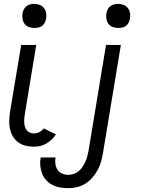

<svg xmlns="http://www.w3.org/2000/svg" viewBox="-20 -753 753 996"><path d="M155 8Q133 8 111.5 2.5Q90 -3 73.5 -15.5Q57 -28 46.5 -46Q36 -64 31.5 -85Q27 -106 28 -128.5Q29 -151 32 -173L90 -520H168L109 -162Q107 -151 106 -139.5Q105 -128 105.5 -117.5Q106 -107 109 -96.5Q112 -86 118 -78Q124 -70 134 -65.5Q144 -61 156 -61Q170 -61 183.5 -67.5Q197 -74 207 -87L270 -56Q261 -41 248 -29Q235 -17 220 -8Q205 1 188 4.5Q171 8 155 8ZM158 -608Q143 -608 129.5 -613Q116 -618 107.5 -629.5Q99 -641 97 -655.5Q95 -670 97 -685Q99 -695 104 -705Q109 -715 118 -721.5Q127 -728 137.5 -730.5Q148 -733 158 -733Q173 -733 186.5 -727.5Q200 -722 208.5 -710.5Q217 -699 219.5 -684.5Q222 -670 219 -655Q217 -645 212 -635Q207 -625 198 -618.5Q189 -612 178.5 -610Q168 -608 158 -608ZM335 223Q313 223 292 219.5Q271 216 252.5 206.5Q234 197 220 182Q206 167 198.5 148Q191 129 189 107.5Q187 86 191 64H268Q265 81 267.5 98Q270 115 278.5 128Q287 141 302.5 147.5Q318 154 335 154Q349 154 363 149Q377 144 388.5 134.5Q400 125 408.5 112Q417 99 423 85.5Q429 72 432.5 58.5Q436 45 439 31L530 -520H607L514 42Q510 64 504 86Q498 108 486.5 129Q475 150 459 168.5Q443 187 423 199.5Q403 212 380 217.5Q357 223 335 223ZM593 -608Q578 -608 564.5 -613Q551 -618 542.5 -629.5Q534 -641 532 -655.5Q530 -670 532 -685Q534 -695 539 -705Q544 -715 553 -721.5Q562 -728 572.5 -730.5Q583 -733 593 -733Q608 -733 621.5 -727.5Q635 -722 643.5 -710.5Q652 -699 654.5 -684.5Q657 -670 654 -655Q652 -645 647 -635Q642 -625 633 -618.5Q624 -612 613.5 -610Q603 -608 593 -608Z"/></svg>

Font: Iosevka QP
Style: Italic
Weight: 400
Italic angle: -9°
Designer: Belleve Invis
Foundry: Belleve Invis
Version: Version 20.0.0; ttfautohint (v1.8.4)